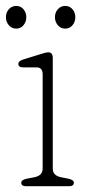

<svg xmlns="http://www.w3.org/2000/svg" viewBox="-20 -644 315 664"><path d="M162.5 -443V-61Q162.5 -36.5 191.5 -31L216.5 -26Q235.5 -22 235.5 -12Q235.5 0 218.5 0H70.5Q53.5 0 53.5 -12Q53.5 -22 72.5 -26L98.5 -31Q127.5 -36.5 127.5 -61V-387Q127.5 -411 106.5 -411H59.5Q43.5 -411 43.5 -423Q43.5 -433 59.5 -438L122.5 -457.5Q128 -459 134.5 -461Q141 -463 147.5 -463Q162.5 -463 162.5 -443ZM36 -545Q20.5 -545 10.5 -556.8Q0.5 -568.5 0.5 -584.5Q0.5 -600.5 10.5 -612Q20.5 -623.5 36 -623.5Q51.5 -623.5 61.2 -612Q71 -600.5 71 -584.5Q71 -568.5 61.2 -556.8Q51.5 -545 36 -545ZM205.5 -545Q190 -545 180 -556.8Q170 -568.5 170 -584.5Q170 -600.5 180 -612Q190 -623.5 205.5 -623.5Q221 -623.5 230.8 -612Q240.5 -600.5 240.5 -584.5Q240.5 -568.5 230.8 -556.8Q221 -545 205.5 -545Z"/></svg>

Font: Fraunces 9pt S100 Thin
Style: Regular
Weight: 100
Version: Version 1.000; ttfautohint (v1.8.3)